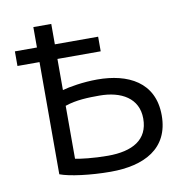

<svg xmlns="http://www.w3.org/2000/svg" viewBox="-68 -610 658 686"><g transform="rotate(-10 261.5 -267.5)"><path d="M97 -419V-12C131 1 207 11 280 11C401 11 494 -35 494 -156C494 -277 400 -322 289 -322C238 -322 186 -313 162 -306V-419H319V-472H162V-546H97V-472H17V-419ZM162 -249C203 -263 246 -264 287 -264C366 -264 427 -230 427 -156C427 -79 369 -47 280 -47C228 -47 179 -53 162 -57Z"/></g></svg>

Font: Repo Light
Style: Regular
Weight: 300
Designer: Stefan Peev
Foundry: Context Ltd
Version: Version 001.502